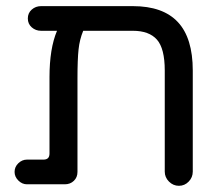

<svg xmlns="http://www.w3.org/2000/svg" viewBox="-20 -597 722 623"><path d="M514.6 -40V-368.2Q514.6 -439.5 489.3 -468.3Q463.9 -497.1 411.1 -497.1H250Q238.3 -468.8 234.9 -436.5Q231.4 -404.3 231.4 -342.8V-39.1Q231.4 -21.5 219.7 -10.3Q208 1 190.4 1H67.4Q51.8 1 39.6 -11.2Q27.3 -23.4 27.3 -39.1Q27.3 -55.7 39.6 -67.4Q51.8 -79.1 67.4 -79.1H121.1Q140.6 -79.1 140.6 -98.6V-346.7Q140.6 -439.5 165 -497.1H113.3Q95.7 -497.1 83 -508.3Q70.3 -519.5 70.3 -537.1Q70.3 -554.7 83 -565.9Q95.7 -577.1 113.3 -577.1H411.1Q508.8 -577.1 557.1 -525.4Q605.5 -473.6 605.5 -368.2V-40Q605.5 -21.5 592.3 -7.8Q579.1 5.9 560.5 5.9Q542 5.9 528.3 -7.8Q514.6 -21.5 514.6 -40Z"/></svg>

Font: jf-openhuninn-2.1
Style: Regular
Weight: 400
Designer: [Kosugi Maru]
Designed by MOTOYA      

[Varela Round]
Joe Prince (Latin component); Avraham Cornfeld (Hebrew component)
Foundry: justfont Co., Ltd.
Version: 2.1